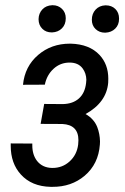

<svg xmlns="http://www.w3.org/2000/svg" viewBox="-20 -705 478 734"><path d="M393.6 -388.7Q387.2 -313.5 307.1 -269Q338.9 -251 351.6 -219.7Q361.8 -193.4 362.3 -164.1Q362.3 -158.2 361.8 -152.3Q356.4 -78.1 303.7 -33.2Q252.9 9.8 180.2 9.3Q176.8 9.3 173.8 9.3Q101.1 7.8 59.6 -38.1Q21 -80.6 21 -147.5Q21 -152.3 21 -156.7L103.5 -156.2Q103.5 -152.8 103.5 -148.9Q103.5 -113.3 121.6 -89.8Q142.1 -64 178.2 -63Q179.7 -63 181.2 -63Q218.3 -63 245.6 -87.4Q273.9 -112.8 278.8 -152.3Q279.8 -161.1 279.8 -168.9Q279.8 -228 218.3 -231L135.3 -231.4L148.9 -307.6L220.7 -307.1Q258.8 -308.1 281.7 -328.6Q304.7 -349.1 309.1 -387.7Q310.1 -394 310.1 -399.9Q309.6 -424.8 295.9 -443.4Q279.3 -465.8 246.1 -465.8Q210.4 -465.8 184.6 -441.9Q158.7 -418 151.4 -381.3L67.9 -380.9Q74.7 -451.2 126 -495.1Q176.3 -538.1 247.1 -538.1Q248.5 -538.1 250.5 -538.1Q321.8 -536.1 360.4 -495.1Q394 -459 394 -404.3Q394 -396.5 393.6 -388.7ZM345.7 -668.5Q359.9 -683.6 382.8 -684.6Q383.8 -684.6 384.3 -684.6Q406.7 -684.6 420.9 -670.7Q435.1 -656.7 435.1 -634.3Q435.1 -633.3 435.1 -632.8Q435.1 -609.9 420.4 -595.5Q405.8 -581.1 382.8 -580.1Q381.8 -580.1 381.3 -580.1Q359.9 -580.1 345.5 -593.8Q331.1 -607.4 331.1 -629.4Q331.1 -652.8 345.7 -668.5ZM127.4 -631.8Q127.9 -654.3 142.1 -669.2Q156.2 -684.1 179.7 -685.1Q180.7 -685.1 181.2 -685.1Q202.6 -685.1 217 -671.1Q231.4 -657.2 231.4 -635.3Q231.4 -611.3 216.8 -596.7Q202.1 -582 179.2 -581.1Q178.2 -581.1 177.7 -581.1Q155.8 -581.1 142.1 -594.7Q127.4 -608.9 127.4 -631.8Z"/></svg>

Font: MAUL Condensed Italic
Style: Condenced Regular Italic
Weight: 400
Italic angle: -12°
Designer: MAUL
Version: Version 1.0; 2020; ttfautohint (v1.8.3)